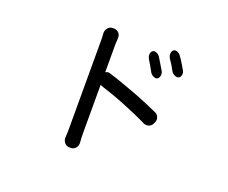

<svg xmlns="http://www.w3.org/2000/svg" viewBox="-128 -972 1457 1225"><g transform="rotate(20 600.0 -360.0)"><path d="M401 -53V-657Q401 -668 400.5 -683Q400 -698 399 -713Q398 -722 401.5 -731.5Q405 -741 411 -748.5Q417 -756 425.5 -760Q434 -764 444 -764H454Q463 -764 471.5 -760Q480 -756 486 -749.5Q492 -743 495 -734Q498 -725 497 -717V-703L496 -691Q495 -685 495 -677V-483Q501 -486 508 -488Q518 -490 527 -486Q570 -473 616.5 -456.5Q663 -440 710 -422.5Q757 -405 801.5 -386Q846 -367 884 -350Q891 -347 896 -341Q901 -335 904 -327.5Q907 -320 907.5 -312.5Q908 -305 905 -297L899 -282Q895 -273 888.5 -267Q882 -261 873.5 -258Q865 -255 856 -255.5Q847 -256 839 -259Q801 -278 757.5 -297Q714 -316 669 -334Q624 -352 581.5 -367Q539 -382 503 -393Q499 -395 495 -398V-76Q495 -61 495.5 -41.5Q496 -22 498 -2Q498 7 495 16Q492 25 486 31.5Q480 38 472 42Q464 46 455 46H443Q433 46 425 42Q417 38 411 31Q405 24 401.5 14.5Q398 5 399 -4Q399 -13 399.5 -20Q400 -27 400.5 -35Q401 -43 401 -53ZM860 -764Q869 -769 882.5 -763.5Q896 -758 904 -747Q916 -731 930 -708.5Q944 -686 956 -665Q965 -651 962 -634.5Q959 -618 947 -612Q936 -607 920 -614Q904 -621 896 -635Q888 -651 876.5 -670Q865 -689 854 -704Q848 -713 846 -722Q844 -731 845 -739.5Q846 -748 849.5 -754.5Q853 -761 860 -764ZM737 -714Q746 -718 759.5 -712.5Q773 -707 781 -696Q791 -679 805 -656.5Q819 -634 831 -613Q835 -606 836 -597.5Q837 -589 835.5 -581.5Q834 -574 830 -568Q826 -562 820 -559Q809 -554 793.5 -562Q778 -570 771 -583Q762 -600 751 -619Q740 -638 730 -654Q725 -662 722.5 -671.5Q720 -681 721 -689.5Q722 -698 726 -704.5Q730 -711 737 -714Z"/></g></svg>

Font: Maple Mono NF CN
Style: Regular
Weight: 400
Monospace: yes
Designer: subframe7536
Version: Version 7.000